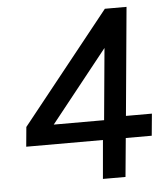

<svg xmlns="http://www.w3.org/2000/svg" viewBox="-49 -689 622 733"><g transform="rotate(-5 262.0 -323.0)"><path d="M316 0 329 -148H35L42 -223L380 -646.5H463L424.5 -232H524L516 -148H416.5L402.5 0ZM147 -223H340L365.5 -497.5Z"/></g></svg>

Font: Karla Medium
Style: Italic
Weight: 500
Italic angle: -8°
Designer: Jonathan Pinhorn
Version: Version 2.001